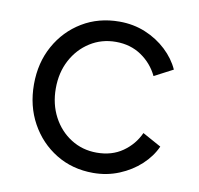

<svg xmlns="http://www.w3.org/2000/svg" viewBox="-67 -618 724 700"><g transform="rotate(10 294.5 -268.0)"><path d="M321 12Q244 12 183.5 -25Q123 -62 88 -125.5Q53 -189 53 -269Q53 -349 88 -412Q123 -475 183.5 -511.5Q244 -548 321 -548Q373 -548 417.5 -529.5Q462 -511 495.5 -479.5Q529 -448 546 -410L477 -374Q456 -418 415.5 -445.5Q375 -473 321 -473Q268 -473 225.5 -446Q183 -419 158.5 -373Q134 -327 134 -268Q134 -210 158.5 -163.5Q183 -117 225.5 -90Q268 -63 321 -63Q377 -63 417 -91Q457 -119 477 -163L546 -125Q529 -87 495.5 -56Q462 -25 417 -6.5Q372 12 321 12Z"/></g></svg>

Font: Plus Jakarta Text Light
Style: Regular
Weight: 300
Designer: Gumpita Rahayu
Foundry: Tokotype Studio
Version: Version 1.000